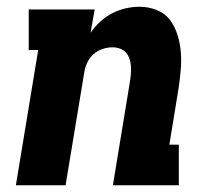

<svg xmlns="http://www.w3.org/2000/svg" viewBox="-20 -548 640 568"><path d="M27 0 93 -400H65V-520H260L248 -451Q260 -469 276.5 -484Q293 -499 312.5 -509Q332 -519 352.5 -523.5Q373 -528 393 -528Q420 -528 444.5 -518Q469 -508 483.5 -488Q498 -468 505.5 -443.5Q513 -419 515 -392.5Q517 -366 514.5 -339Q512 -312 508 -285L481 -120H509V0H314L364 -304Q366 -316 367 -327.5Q368 -339 367.5 -350.5Q367 -362 363.5 -373Q360 -384 353 -392Q346 -400 335.5 -404Q325 -408 313 -408Q298 -408 283 -403Q268 -398 256 -387Q244 -376 237.5 -361.5Q231 -347 229 -332L174 0Z"/></svg>

Font: Iosevka Etoile Heavy
Style: Italic
Weight: 900
Italic angle: -9°
Designer: Belleve Invis
Foundry: Belleve Invis
Version: Version 22.1.2; ttfautohint (v1.8.4)